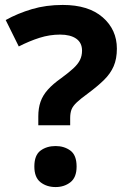

<svg xmlns="http://www.w3.org/2000/svg" viewBox="-20 -744 517 777"><path d="M135 -273Q135 -306 144 -332Q153 -358 173.5 -381Q194 -404 228 -428Q258 -450 276.5 -467Q295 -484 303.5 -501Q312 -518 312 -539Q312 -571 288.5 -587.5Q265 -604 223 -604Q181 -604 140 -591Q99 -578 56 -556L3 -663Q52 -690 109 -707Q166 -724 234 -724Q338 -724 395.5 -674Q453 -624 453 -547Q453 -506 440 -476Q427 -446 401 -420.5Q375 -395 336 -366Q307 -345 291 -330Q275 -315 269.5 -301Q264 -287 264 -266V-237H135ZM119 -70Q119 -116 144 -134.5Q169 -153 205 -153Q240 -153 265 -134.5Q290 -116 290 -70Q290 -26 265 -6.5Q240 13 205 13Q169 13 144 -6.5Q119 -26 119 -70Z"/></svg>

Font: Noto Naskh Arabic
Style: Regular
Weight: 400
Designer: Monotype Design Team, David Williams, Mohamad Dakak and Nizar Qandah
Foundry: Monotype Imaging Inc.
Version: Version 2.013